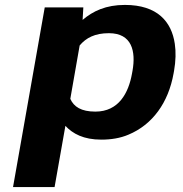

<svg xmlns="http://www.w3.org/2000/svg" viewBox="-20 -558 745 781"><path d="M316 -477 319 -528H162L33 203H202L246 -46C276 -14 320 10 392 10C432 10 469 4 502 -10C601 -51 665 -141 686 -259L688 -270C695 -310 696 -347 691 -380C678 -469 621 -538 488 -538C411 -538 358 -513 316 -477ZM368 -104C310 -104 280 -124 266 -156L304 -373C330 -404 366 -423 423 -423C517 -423 533 -349 519 -270L517 -259C503 -180 463 -104 368 -104Z"/></svg>

Font: Asimov
Style: XWidIt
Weight: 500
Designer: Google
Version: Version 2.000980; 2014